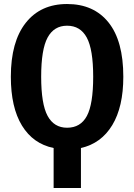

<svg xmlns="http://www.w3.org/2000/svg" viewBox="-20 -728 669 956"><path d="M383 9V208H247V9Q145 -12 89.5 -102.5Q34 -193 34 -346Q34 -520 108 -614Q182 -708 314 -708Q447 -708 520.5 -616Q594 -524 594 -346Q594 -196 539 -105Q484 -14 383 9ZM444 -346Q444 -482 412 -541Q380 -600 314 -600Q249 -600 217 -541Q185 -482 185 -346Q185 -210 217 -151Q249 -92 314 -92Q381 -92 412.5 -150.5Q444 -209 444 -346Z"/></svg>

Font: Fira Sans Condensed SemiBold
Style: Regular
Weight: 600
Width: 3
Designer: bBox Type GmbH & Carrois Corporate GbR & Edenspiekermann AG
Foundry: bBox Type GmbH & Carrois Corporate GbR & Edenspiekermann AG
Version: Version 4.301